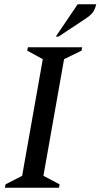

<svg xmlns="http://www.w3.org/2000/svg" viewBox="-20 -882 472 902"><path d="M3 0 6 -16 84 -56 181 -604 108 -644 111 -660H366L363 -644L281 -604L184 -56L260 -16L257 0ZM242 -710 345 -862H432Q429 -847 421 -831.5Q413 -816 389 -799L255 -710Z"/></svg>

Font: Spectral SC Medium
Style: Italic
Weight: 500
Italic angle: -10°
Designer: Jean-Baptiste Levee
Foundry: Production Type
Version: Version 2.001